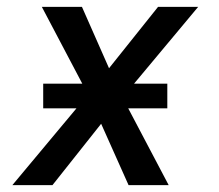

<svg xmlns="http://www.w3.org/2000/svg" viewBox="-20 -540 640 560"><path d="M16 0 203 -224H106V-296H220L102 -520H219L298 -341L441 -520H558L371 -296H468V-224H354L472 0H355L275 -179L133 0Z"/></svg>

Font: Iosevka Md Ex Obl
Style: Regular
Weight: 500
Width: 7
Italic angle: -9°
Monospace: yes
Designer: Belleve Invis
Foundry: Belleve Invis
Version: Version 32.5.0; ttfautohint (v1.8.4)